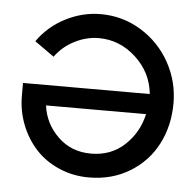

<svg xmlns="http://www.w3.org/2000/svg" viewBox="-42 -524 588 576"><g transform="rotate(5 252.0 -235.5)"><path d="M479.5 -233.9Q479.5 -166.5 451.2 -111.3Q422.9 -56.2 368.9 -23.2Q314.9 9.8 245.6 9.8Q197.3 9.8 155.3 -8.5Q113.3 -26.9 85 -57.9Q56.6 -88.9 40.5 -130.1Q24.4 -171.4 24.4 -216.8V-255.4H406.2Q399.9 -319.8 351.3 -364.5Q302.7 -409.2 239.7 -409.2Q202.1 -409.2 166.5 -390.9Q130.9 -372.6 108.9 -341.8L50.3 -383.3Q82.5 -429.2 133.3 -455.3Q184.1 -481.4 239.7 -481.4Q305.2 -481.4 360.6 -447.5Q416 -413.6 447.8 -356.7Q479.5 -299.8 479.5 -233.9ZM400.4 -194.3H99.1Q106 -140.1 146 -101.1Q186 -62 245.6 -62Q306.2 -62 346.9 -100.1Q387.7 -138.2 400.4 -194.3Z"/></g></svg>

Font: Eligible
Style: Regular
Weight: 500
Version: Version 1.1